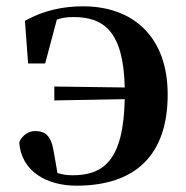

<svg xmlns="http://www.w3.org/2000/svg" viewBox="-20 -572 590 608"><path d="M152 -254 375 -258C371 -68 311 -17 210 -17C193 -17 179 -19 162 -24L151 -87C143 -141 125 -157 91 -157C72 -157 51 -145 41 -122C47 -27 131 16 222 16C408 16 511 -80 511 -273C511 -454 403 -552 243 -552C182 -552 119 -540 59 -506L69 -371H123L160 -510C177 -516 194 -518 213 -518C309 -518 371 -472 375 -295L152 -298Z"/></svg>

Font: Source Han Serif CN
Style: Bold
Weight: 700
Designer: Ryoko NISHIZUKA 西塚涼子 (kana & ideographs); Frank Grießhammer (Latin, Greek & Cyrillic); Wenlong ZHANG 张文龙 (bopomofo); San
Foundry: Adobe
Version: Version 2.003;hotconv 1.1.1;makeotfexe 2.6.0